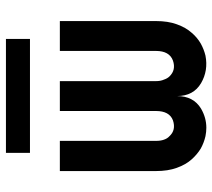

<svg xmlns="http://www.w3.org/2000/svg" viewBox="-54 -646 708 640"><g transform="rotate(-90 300.0 -326.0)"><path d="M49.8 -480.5Q49.8 -373 49.8 -160.2Q49.8 -120.1 60.5 -90.8Q71.3 -60.5 88.9 -41Q105.5 -22.5 125 -10.7Q144.5 0 166 4.9Q180.7 7.8 194.3 7.8Q227.5 7.8 257.8 -9.8Q299.8 -35.2 299.8 -89.8Q299.8 -35.2 342.8 -9.8Q384.8 14.6 434.6 4.9Q455.1 0 474.6 -10.7Q495.1 -22.5 510.7 -41Q528.3 -60.5 539.1 -90.8Q549.8 -120.1 549.8 -160.2Q549.8 -266.6 549.8 -480.5Q516.6 -480.5 450.2 -480.5Q450.2 -373 450.2 -160.2Q450.2 -115.2 418 -103.5Q386.7 -92.8 365.2 -115.2Q358.4 -122.1 354.5 -133.8Q349.6 -144.5 349.6 -160.2Q349.6 -266.6 349.6 -480.5Q316.4 -480.5 250 -480.5Q250 -373 250 -160.2Q250 -115.2 218.8 -103.5Q186.5 -92.8 166 -115.2Q158.2 -122.1 154.3 -133.8Q150.4 -144.5 150.4 -160.2Q150.4 -266.6 150.4 -480.5Q116.2 -480.5 49.8 -480.5ZM110.4 -580.1Q110.4 -599.6 110.4 -660.2Q205.1 -660.2 490.2 -660.2Q490.2 -639.6 490.2 -580.1Q394.5 -580.1 110.4 -580.1Z"/></g></svg>

Font: Alibu-Mazigh Belqasem 1
Style: Bold
Weight: 400
Designer: Mazigh Mubarik Belqasem
Version: Version 1.0